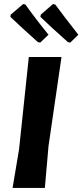

<svg xmlns="http://www.w3.org/2000/svg" viewBox="-20 -926 406 946"><path d="M326 -716 314 -719Q224 -799 179 -843L181 -854L241 -906L252 -904Q296 -844 366 -755ZM178 -716 166 -719Q91 -786 31 -843L33 -854L94 -906L105 -904Q157 -831 219 -755ZM283 -645 219 -206 201 0H42L74 -191L122 -645Z"/></svg>

Font: Alegreya Sans ExtraBold
Style: Italic
Weight: 800
Italic angle: -7°
Designer: Juan Pablo del Peral
Foundry: Huerta Tipografica
Version: Version 2.007